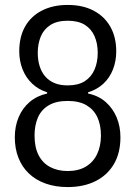

<svg xmlns="http://www.w3.org/2000/svg" viewBox="-20 -749 546 778"><path d="M254 9Q204 9 164 -5.5Q124 -20 96.5 -46.5Q69 -73 54.5 -110Q40 -147 40 -193Q40 -237 55.5 -274Q71 -311 100.5 -336Q130 -361 171 -370V-375Q136 -386 110.5 -410Q85 -434 71.5 -468Q58 -502 58 -541Q58 -600 82 -642Q106 -684 150.5 -706.5Q195 -729 254 -729Q316 -729 360 -705.5Q404 -682 427.5 -640Q451 -598 451 -541Q451 -501 437.5 -467Q424 -433 398.5 -409.5Q373 -386 337 -375V-370Q380 -361 409 -335Q438 -309 453 -272.5Q468 -236 468 -193Q468 -129 441.5 -84Q415 -39 367 -15Q319 9 254 9ZM254 -56Q298 -56 328 -74Q358 -92 373.5 -124.5Q389 -157 389 -200Q389 -243 374.5 -274Q360 -305 330.5 -322.5Q301 -340 254 -340Q207 -340 177 -322Q147 -304 133.5 -272.5Q120 -241 120 -200Q120 -152 136.5 -120Q153 -88 183.5 -72Q214 -56 254 -56ZM254 -403Q297 -403 323.5 -420Q350 -437 363 -467Q376 -497 376 -535Q376 -573 363 -602.5Q350 -632 323.5 -648.5Q297 -665 254 -665Q211 -665 184 -647.5Q157 -630 145 -600.5Q133 -571 133 -535Q133 -506 140.5 -481.5Q148 -457 163 -439.5Q178 -422 200.5 -412.5Q223 -403 254 -403Z"/></svg>

Font: Mona Sans SemiCondensed
Style: Regular
Weight: 400
Width: 4
Designer: Deni Anggara
Foundry: GitHub
Version: Version 2.000